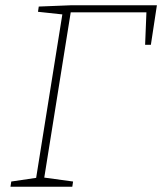

<svg xmlns="http://www.w3.org/2000/svg" viewBox="-20 -713 619 733"><path d="M128 -688 254 -693H579L556 -542H534L539 -666H250L149 -35L259 -20L256 0H20L23 -20L118 -34L218 -658L125 -668Z"/></svg>

Font: Bitter Pro ExtraLight
Style: Italic
Weight: 275
Italic angle: -9°
Designer: Sol Matas, and Bitter project Authors
Foundry: Sol Matas
Version: Version 1.010